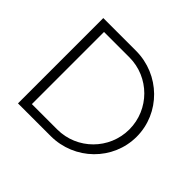

<svg xmlns="http://www.w3.org/2000/svg" viewBox="-159 -907 1114 1114"><g transform="rotate(45 397.5 -350.0)"><path d="M108 0H376C572.5 0 732 -156.8 732 -350C732 -543.2 572.5 -700 376 -700H108ZM168 -54V-646H376C539.4 -646 672 -513.4 672 -350C672 -186.6 539.4 -54 376 -54Z"/></g></svg>

Font: Resamitz
Style: Regular
Weight: 500
Designer: gluk
Foundry: gluk
Version: Version 0.047